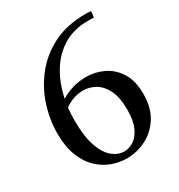

<svg xmlns="http://www.w3.org/2000/svg" viewBox="-178 -863 927 995"><g transform="rotate(-30 285.5 -366.0)"><path d="M293 12Q248 12 203.5 -4.5Q159 -21 123 -56Q87 -91 65.5 -146.5Q44 -202 44 -280Q44 -362 70.5 -444Q97 -526 151 -594Q205 -662 286.5 -703Q368 -744 478 -744Q482 -744 492 -744Q502 -744 512 -742Q512 -722 508 -705Q503 -706 494.5 -706.5Q486 -707 472 -707Q389 -707 326.5 -669.5Q264 -632 224 -566.5Q184 -501 167 -417Q200 -438 239 -449Q278 -460 318 -460Q373 -460 422 -436.5Q471 -413 502 -363.5Q533 -314 533 -236Q533 -153 498 -98Q463 -43 408 -15.5Q353 12 293 12ZM159 -370Q155 -333 155 -293Q155 -197 176 -138Q197 -79 230 -52.5Q263 -26 299 -26Q328 -26 356 -44Q384 -62 402 -102Q420 -142 420 -207Q420 -278 399 -322Q378 -366 343.5 -386.5Q309 -407 270 -407Q244 -407 215 -398Q186 -389 159 -370Z"/></g></svg>

Font: Tiro Kannada
Style: Regular
Weight: 400
Designer: Kannada: John Hudson & Fiona Ross. Latin: John Hudson.
Foundry: Tiro Typeworks Ltd.
Version: Version 1.52